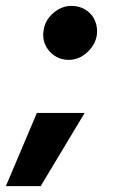

<svg xmlns="http://www.w3.org/2000/svg" viewBox="-50 -517 396 651"><path d="M183 -314Q156 -314 135 -328Q114 -342 103.5 -365Q93 -388 98 -415Q103 -449 131 -473Q159 -497 192 -497Q220 -497 241 -483.5Q262 -470 272 -447Q282 -424 278 -396Q272 -363 244.5 -338.5Q217 -314 183 -314ZM-30 114 75 -134H237L88 114Z"/></svg>

Font: Figtree Light ExtraBold
Style: Italic
Weight: 800
Italic angle: -9.5°
Version: Version 2.001;gftools[0.9.30]